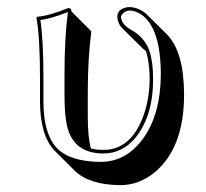

<svg xmlns="http://www.w3.org/2000/svg" viewBox="-20 -462 588 548"><path d="M230.5 -194.3V-132.3Q230.5 -67.9 239.7 -38.1Q256.3 -34.2 275.9 -34.2Q350.6 -34.2 386.7 -124.5Q406.7 -175.8 407.2 -236.8Q406.7 -287.6 396 -316.9Q388.7 -321.8 384.3 -326.7L327.6 -382.8Q315.4 -396.5 314.9 -414.1Q314.9 -434.6 338.9 -440.4Q344.7 -441.9 349.1 -441.9Q378.4 -440.9 400.4 -419.4L457 -363.3Q504.9 -314 505.4 -192.4Q505.4 -39.1 420.4 30.8Q376 66.4 323.7 66.4Q234.9 65.9 192.9 24.9L136.2 -31.7Q94.2 -75.2 94.2 -172.9V-234.9Q94.2 -356.9 84 -411.1L85.9 -414.1Q121.1 -417 174.8 -439Q179.2 -438.5 181.6 -437Q183.6 -433.6 184.1 -429.2L240.7 -372.6Q230.5 -294.9 230.5 -194.3ZM164.1 -251Q164.1 -353 173.8 -427.7Q126 -408.7 95.2 -404.8Q104 -349.6 104 -234.9V-172.9Q104 -62.5 158.2 -25.9Q197.3 -0.5 267.1 0Q342.3 0 391.1 -70.3Q438.5 -139.2 439 -249Q439 -380.4 384.3 -419.9Q367.2 -431.6 349.1 -432.1Q329.1 -428.7 325.2 -414.1Q326.7 -392.1 354 -377Q393.6 -355 406.7 -315.9Q417 -284.2 417 -236.8Q417 -130.4 366.2 -68.4Q329.1 -24.4 275.9 -23.9Q190.4 -23.9 171.9 -100.6Q164.1 -132.3 164.1 -189Z"/></svg>

Font: Linux Biolinum Shadow O
Style: Bold
Weight: 700
Designer: Philipp H. Poll
Foundry: Philipp H. Poll
Version: Version 0.9.2